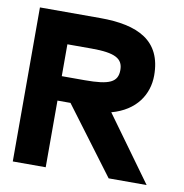

<svg xmlns="http://www.w3.org/2000/svg" viewBox="-69 -646 683 712"><g transform="rotate(10 272.0 -290.0)"><path d="M25 0H149V-251H198L386 0H529L353 -243C445 -268 486 -334 486 -405C486 -536 395 -580 252 -580H25ZM149 -343V-463H240C329 -463 359 -446 359 -403C359 -357 328 -343 236 -343Z"/></g></svg>

Font: Charger Sport
Style: UltExt
Weight: 1000
Designer: Jasper
Foundry: Cannot Into Space Fonts
Version: Version 1.1